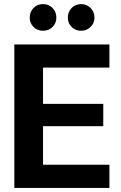

<svg xmlns="http://www.w3.org/2000/svg" viewBox="-20 -917 589 937"><path d="M50 0V-700H514V-587H190V-410H484V-301H190V-113H514V0ZM190 -767Q162 -767 143.5 -785.5Q125 -804 125 -831Q125 -859 143.5 -878Q162 -897 190 -897Q218 -897 236.5 -878Q255 -859 255 -831Q255 -804 236.5 -785.5Q218 -767 190 -767ZM376 -767Q348 -767 329.5 -785.5Q311 -804 311 -831Q311 -859 329.5 -878Q348 -897 376 -897Q403 -897 422 -878Q441 -859 441 -831Q441 -804 422 -785.5Q403 -767 376 -767Z"/></svg>

Font: DM Sans 9pt 36pt ExtraBold
Style: Regular
Weight: 800
Version: Version 4.004;gftools[0.9.30]